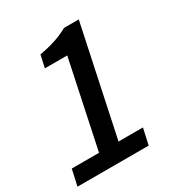

<svg xmlns="http://www.w3.org/2000/svg" viewBox="-180 -859 923 981"><g transform="rotate(-30 281.5 -368.5)"><path d="M413 0H-7L14 -95H175L283 -607H151L167 -680Q271 -698 339 -737H426L290 -95H434Z"/></g></svg>

Font: l_WÎeÑOS 500W
Style: Regular
Weight: 500
Designer: R?O
Version: Version 2.00 June 21, 2023